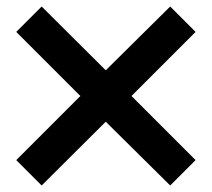

<svg xmlns="http://www.w3.org/2000/svg" viewBox="-20 -585 651 590"><path d="M108 -15 30 -93 227 -290 30 -487 108 -565 305 -369 503 -565 581 -487 384 -290 581 -93 503 -15 305 -211Z"/></svg>

Font: M PLUS 2 Thin SemiBold
Style: Regular
Weight: 600
Version: Version 1.001